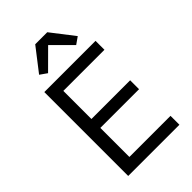

<svg xmlns="http://www.w3.org/2000/svg" viewBox="-273 -1032 1130 1130"><g transform="rotate(-45 291.5 -467.5)"><path d="M92.8 0H519V-74.2H176.8V-315.9H499V-390.1H176.8V-624H519V-698.2H92.8ZM354 -935.1H253.9L143.1 -792L187 -761.2L304.2 -877.9L420.9 -761.2L464.8 -792Z"/></g></svg>

Font: Plexus Sans
Style: Regular
Weight: 400
Version: Version 2.001;PS 002.001;hotconv 1.0.70;makeotf.lib2.5.58329